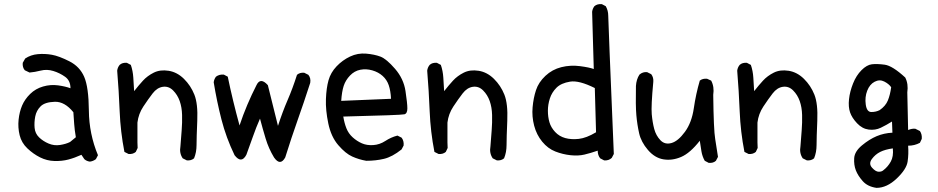

<svg xmlns="http://www.w3.org/2000/svg" viewBox="-20 -780 4540 929"><path d="M415 2Q399 0 388 -10L374 -31Q341 -16 310.5 -8Q280 0 243.5 -1Q207 -2 174 -18.5Q141 -35 112.5 -62Q84 -89 75 -126Q66 -163 70 -201Q74 -239 87 -269.5Q100 -300 126 -325.5Q152 -351 188.5 -361.5Q225 -372 261 -367Q297 -362 321 -353Q321 -390 295 -408.5Q269 -427 238 -436.5Q207 -446 177.5 -438.5Q148 -431 123 -429L100 -440Q88 -454 90 -476L102 -497Q129 -515 163 -518Q197 -521 231 -515Q265 -509 315.5 -483.5Q366 -458 387.5 -408Q409 -358 410 -245Q411 -132 454 -29L444 -10Q431 0 415 2ZM319 -93 347 -116Q341 -151 339 -179.5Q337 -208 335 -237Q293 -289 245 -287.5Q197 -286 176.5 -265.5Q156 -245 150.5 -216.5Q145 -188 147.5 -161Q150 -134 169 -115.5Q188 -97 215 -85.5Q242 -74 270.5 -78.5Q299 -83 319 -93Z M884 -4 864 -14Q847 -39 853 -72Q856 -112 859 -149.5Q862 -187 861 -224Q860 -261 849.5 -291Q839 -321 817.5 -342.5Q796 -364 768 -360Q740 -356 718.5 -328Q697 -300 673.5 -264.5Q650 -229 645 -187V-91L646 -64L637 -45Q623 -33 602 -35L582 -45Q563 -142 559 -241.5Q555 -341 547 -438Q549 -454 559 -466Q572 -478 594 -476L613 -466Q623 -437 625 -404.5Q627 -372 629 -339Q650 -366 671.5 -389.5Q693 -413 724 -428.5Q755 -444 796 -437.5Q837 -431 870 -398.5Q903 -366 920.5 -322Q938 -278 934.5 -196Q931 -114 931 -78.5Q931 -43 919 -14Q905 -2 884 -4Z M1306 -18Q1280 -61 1265.5 -109Q1251 -157 1238 -206Q1219 -163 1203.5 -118.5Q1188 -74 1172 -31Q1148 14 1115 -29Q1074 -114 1051.5 -202Q1029 -290 1014 -382Q1016 -397 1025 -409Q1041 -421 1063 -419L1082 -409Q1094 -351 1108.5 -291Q1123 -231 1139 -173Q1156 -224 1176.5 -272.5Q1197 -321 1221 -368Q1240 -408 1276 -368Q1288 -319 1300.5 -269.5Q1313 -220 1325 -171Q1347 -239 1371.5 -295.5Q1396 -352 1417 -418Q1431 -430 1452 -428L1472 -418Q1485 -402 1481 -379Q1450 -283 1420 -198.5Q1390 -114 1360 -18Q1336 25 1306 -18Z M1752 -2Q1717 -8 1684.5 -22.5Q1652 -37 1617 -77.5Q1582 -118 1568.5 -182.5Q1555 -247 1557 -300.5Q1559 -354 1569.5 -391.5Q1580 -429 1608.5 -459Q1637 -489 1674 -506.5Q1711 -524 1751.5 -520.5Q1792 -517 1821 -506Q1850 -495 1891.5 -447Q1933 -399 1942 -339.5Q1951 -280 1951 -255.5Q1951 -231 1937 -227Q1923 -223 1641 -216Q1646 -185 1656 -159.5Q1666 -134 1686.5 -115.5Q1707 -97 1731 -86.5Q1755 -76 1786 -78Q1817 -80 1844.5 -98Q1872 -116 1903 -124L1923 -114Q1935 -99 1933 -76L1923 -57Q1878 -21 1838 -11.5Q1798 -2 1752 -2ZM1872 -302Q1870 -341 1861 -367.5Q1852 -394 1831.5 -412.5Q1811 -431 1781.5 -439.5Q1752 -448 1723.5 -442.5Q1695 -437 1673.5 -414.5Q1652 -392 1643 -364.5Q1634 -337 1631 -292Z M2384 -4 2364 -14Q2347 -39 2353 -72Q2356 -112 2359 -149.5Q2362 -187 2361 -224Q2360 -261 2349.5 -291Q2339 -321 2317.5 -342.5Q2296 -364 2268 -360Q2240 -356 2218.5 -328Q2197 -300 2173.5 -264.5Q2150 -229 2145 -187V-91L2146 -64L2137 -45Q2123 -33 2102 -35L2082 -45Q2063 -142 2059 -241.5Q2055 -341 2047 -438Q2049 -454 2059 -466Q2072 -478 2094 -476L2113 -466Q2123 -437 2125 -404.5Q2127 -372 2129 -339Q2150 -366 2171.5 -389.5Q2193 -413 2224 -428.5Q2255 -444 2296 -437.5Q2337 -431 2370 -398.5Q2403 -366 2420.5 -322Q2438 -278 2434.5 -196Q2431 -114 2431 -78.5Q2431 -43 2419 -14Q2405 -2 2384 -4Z M2903 -4 2884 -14Q2872 -29 2872 -51Q2837 -39 2807.5 -32Q2778 -25 2740.5 -29Q2703 -33 2667 -47Q2631 -61 2603.5 -94.5Q2576 -128 2564.5 -172Q2553 -216 2557 -261Q2561 -306 2573.5 -344Q2586 -382 2619 -413Q2652 -444 2696 -455Q2740 -466 2786 -460Q2832 -454 2853 -446L2845 -723Q2847 -738 2856 -750Q2870 -762 2892 -760L2911 -750Q2923 -729 2923 -703.5Q2923 -678 2950 -35L2940 -16Q2925 -2 2903 -4ZM2864 -140 2858 -354Q2782 -392 2738.5 -385Q2695 -378 2672.5 -355.5Q2650 -333 2640.5 -303.5Q2631 -274 2631 -244Q2631 -214 2638.5 -188.5Q2646 -163 2666 -141.5Q2686 -120 2715 -112Q2744 -104 2780.5 -108Q2817 -112 2864 -140Z M3409 8 3390 -2Q3378 -23 3374 -47.5Q3370 -72 3366 -99Q3319 -39 3275.5 -20.5Q3232 -2 3190 -9Q3148 -16 3115 -54.5Q3082 -93 3072.5 -135Q3063 -177 3059 -223Q3055 -269 3057 -364Q3059 -396 3074 -419Q3090 -433 3111 -431L3131 -421Q3143 -405 3141 -384Q3130 -267 3133.5 -227.5Q3137 -188 3145.5 -156Q3154 -124 3175.5 -101.5Q3197 -79 3229 -88Q3261 -97 3294 -142Q3327 -187 3337 -256Q3347 -325 3366 -390Q3380 -401 3401 -399L3421 -390Q3437 -360 3431 -321Q3433 -151 3440.5 -107.5Q3448 -64 3454 -21L3444 -2Q3431 10 3409 8Z M3884 -4 3864 -14Q3847 -39 3853 -72Q3856 -112 3859 -149.5Q3862 -187 3861 -224Q3860 -261 3849.5 -291Q3839 -321 3817.5 -342.5Q3796 -364 3768 -360Q3740 -356 3718.5 -328Q3697 -300 3673.5 -264.5Q3650 -229 3645 -187V-91L3646 -64L3637 -45Q3623 -33 3602 -35L3582 -45Q3563 -142 3559 -241.5Q3555 -341 3547 -438Q3549 -454 3559 -466Q3572 -478 3594 -476L3613 -466Q3623 -437 3625 -404.5Q3627 -372 3629 -339Q3650 -366 3671.5 -389.5Q3693 -413 3724 -428.5Q3755 -444 3796 -437.5Q3837 -431 3870 -398.5Q3903 -366 3920.5 -322Q3938 -278 3934.5 -196Q3931 -114 3931 -78.5Q3931 -43 3919 -14Q3905 -2 3884 -4Z M4221 129Q4178 123 4154.5 96.5Q4131 70 4121 44Q4111 18 4113 -14.5Q4115 -47 4150.5 -76.5Q4186 -106 4221.5 -121Q4257 -136 4298 -138L4296 -192Q4269 -175 4242 -162Q4215 -149 4183.5 -153Q4152 -157 4127 -183.5Q4102 -210 4093 -236.5Q4084 -263 4088 -300Q4092 -337 4107.5 -376Q4123 -415 4148.5 -440.5Q4174 -466 4198.5 -469Q4223 -472 4260.5 -467Q4298 -462 4360 -405Q4376 -374 4370 -333L4374 -151Q4394 -159 4409 -157L4431 -146Q4442 -130 4440 -108L4431 -89Q4405 -75 4374 -75Q4377 -35 4371.5 2Q4366 39 4318.5 84Q4271 129 4221 129ZM4255 43Q4276 27 4290 2Q4304 -23 4300 -62Q4263 -57 4239 -45Q4215 -33 4198.5 -10.5Q4182 12 4199.5 31.5Q4217 51 4232 51Q4247 51 4255 43ZM4236 -247Q4265 -267 4276 -294Q4287 -321 4292 -358Q4281 -374 4258.5 -385.5Q4236 -397 4212 -384.5Q4188 -372 4176 -341Q4164 -310 4169 -274Q4174 -238 4196 -238Q4218 -238 4236 -247Z"/></svg>

Font: Kosefont JP
Style: Regular
Weight: 400
Designer: Nozomi Seto 瀬戸のぞみ
Version: Version 3.00;June 19, 2020